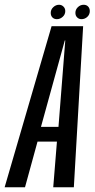

<svg xmlns="http://www.w3.org/2000/svg" viewBox="-56 -786 398 806"><path d="M-36.5 0H49L101.5 -191.5H183L167.5 0H254L293 -676H160.5ZM116 -253.5 216 -616H218L189.5 -253.5ZM183 -705.5Q196 -705.5 207 -715.2Q218 -725 218 -739.5Q218 -751 210.2 -758.5Q202.5 -766 192 -766Q178.5 -766 167.8 -756Q157 -746 157 -732Q157 -720 164 -712.8Q171 -705.5 183 -705.5ZM286 -705.5Q300 -705.5 310.5 -715.2Q321 -725 321 -739.5Q321 -751 314 -758.5Q307 -766 295 -766Q281.5 -766 271 -756Q260.5 -746 260.5 -732Q260.5 -720 268 -712.8Q275.5 -705.5 286 -705.5Z"/></svg>

Font: Anybody ExtraCondensed
Style: Italic
Weight: 400
Width: 2
Italic angle: -10°
Version: Version 1.113;gftools[0.9.25]